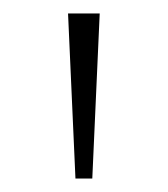

<svg xmlns="http://www.w3.org/2000/svg" viewBox="-20 -745 249 285"><path d="M92 -480 81 -725H128L117 -480Z"/></svg>

Font: REM Thin
Style: Regular
Weight: 250
Designer: Octavio Pardo
Foundry: Ashler Design
Version: Version 1.005;gftools[0.9.28]